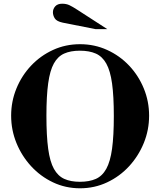

<svg xmlns="http://www.w3.org/2000/svg" viewBox="-20 -1001 863 1034"><path d="M411 13Q333 13 265.5 -19Q198 -51 147.5 -106Q97 -161 68.5 -231Q40 -301 40 -378Q40 -455 68.5 -524.5Q97 -594 147.5 -647.5Q198 -701 265.5 -732Q333 -763 411 -763Q489 -763 557 -732Q625 -701 675.5 -647.5Q726 -594 754.5 -524.5Q783 -455 783 -378Q783 -301 754.5 -231Q726 -161 675.5 -106Q625 -51 557 -19Q489 13 411 13ZM410 -22Q461 -22 496 -37.5Q531 -53 552.5 -92Q574 -131 583.5 -200Q593 -269 593 -376Q593 -483 583.5 -551.5Q574 -620 552.5 -658.5Q531 -697 496 -712.5Q461 -728 410 -728Q360 -728 325.5 -712.5Q291 -697 270 -659Q249 -621 239.5 -552.5Q230 -484 230 -378Q230 -269 239.5 -199.5Q249 -130 270.5 -91.5Q292 -53 326.5 -37.5Q361 -22 410 -22ZM495 -844 318 -879Q285 -886 275 -902Q265 -918 265 -935Q265 -953 277.5 -967Q290 -981 315 -981Q337 -981 354 -973Q371 -965 397 -948L558 -844Z"/></svg>

Font: Libre Bodoni
Style: Bold
Weight: 700
Designer: Pablo Impallari, Rodrigo Fuenzalida
Foundry: Impallari Type
Version: Version 2.005;gftools[0.9.23]